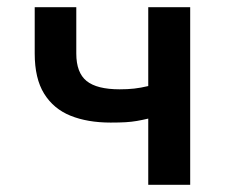

<svg xmlns="http://www.w3.org/2000/svg" viewBox="-20 -511 640 531"><path d="M390 0V-183Q373 -179 358.5 -176.5Q344 -174 327.5 -173Q311 -172 286 -172Q222 -172 175 -191Q128 -210 102 -252Q76 -294 76 -363V-491H191V-363Q191 -310 219.5 -287Q248 -264 311 -264Q333 -264 351 -266Q369 -268 390 -273V-491H506V0Z"/></svg>

Font: Source Code Pro SemiBold
Style: Regular
Weight: 600
Monospace: yes
Designer: Paul D. Hunt, Teo Tuominen
Foundry: Adobe Systems Incorporated
Version: Version 1.018;hotconv 1.0.116;makeotfexe 2.5.65601